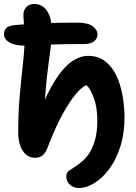

<svg xmlns="http://www.w3.org/2000/svg" viewBox="-28 -780 679 959"><path d="M367 159Q346 159 331.5 150Q317 141 310 128Q303 115 303 101Q303 81 319.5 70.5Q336 60 354 48Q369 38 387 22Q405 6 421 -20Q437 -46 447.5 -84.5Q458 -123 458 -177Q458 -244 441 -290Q424 -336 405 -354Q385 -350 353 -313Q321 -276 283.5 -207.5Q246 -139 208 -39Q201 -21 192 -11Q183 -1 172.5 3.5Q162 8 147 8Q109 8 86 -26Q63 -60 63 -119Q63 -216 70 -295.5Q77 -375 84.5 -441.5Q92 -508 95 -563Q97 -598 95 -623Q93 -648 91 -669Q89 -690 89 -710Q90 -729 103 -744.5Q116 -760 146 -760Q167 -760 186.5 -747Q206 -734 218.5 -703.5Q231 -673 231 -619Q231 -588 225.5 -545Q220 -502 212.5 -446.5Q205 -391 199.5 -323Q194 -255 194 -177L169 -219Q210 -321 250 -383Q290 -445 331 -473Q372 -501 413 -501Q457 -501 488 -480.5Q519 -460 540 -426Q561 -392 572.5 -351.5Q584 -311 589 -270.5Q594 -230 594 -197Q594 -113 572.5 -46.5Q551 20 516.5 65.5Q482 111 442.5 135Q403 159 367 159ZM97 -552Q46 -552 19 -568Q-8 -584 -8 -610Q-8 -628 3.5 -640Q15 -652 49 -655Q125 -662 203 -664.5Q281 -667 358 -667Q412 -667 435.5 -648.5Q459 -630 459 -609Q459 -587 441.5 -573.5Q424 -560 391 -560Q301 -560 243.5 -558Q186 -556 151.5 -554Q117 -552 97 -552Z"/></svg>

Font: Shantell Sans SemiBold
Style: Regular
Weight: 600
Designer: Stephen Nixon, Anya Danilova, Shantell Martin
Foundry: Arrow Type
Version: Version 1.011;[c5ecc13dd]